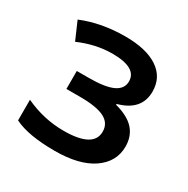

<svg xmlns="http://www.w3.org/2000/svg" viewBox="-133 -670 784 799"><g transform="rotate(30 259.5 -270.0)"><path d="M144 -324.2H201.2Q279.8 -324.2 316.9 -341.6Q354 -358.9 354 -395Q354 -460.9 236.8 -460.9Q158.2 -460.9 77.1 -425.8L40 -511.2Q133.8 -549.8 248 -549.8Q349.1 -549.8 404.5 -512.7Q460 -475.6 460 -407.2Q460 -316.4 356 -288.1V-284.2Q419.4 -267.1 448.2 -234.6Q477.1 -202.1 477.1 -152.8Q477.1 -79.1 411.6 -34.2Q346.7 9.8 230 9.8Q102.5 9.8 35.2 -23.9V-123Q125 -81.1 220.2 -81.1Q363.8 -81.1 363.8 -159.2Q363.8 -199.7 326.4 -218.8Q289.1 -237.8 210 -237.8H144Z"/></g></svg>

Font: Open Sans
Style: SemiBold
Weight: 600
Foundry: Ascender Corporation
Version: Version 1.10